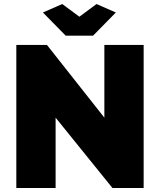

<svg xmlns="http://www.w3.org/2000/svg" viewBox="-20 -933 794 953"><path d="M538 0 256 -349V0H61V-710H213L498 -349V-710H693V0ZM193 -871 289 -913 374 -850 459 -913 555 -871 442 -756H306Z"/></svg>

Font: Raleway
Style: Heavy
Weight: 900
Designer: Matt McInerney, Pablo Impallari, Rodrigo Fuenzalida
Foundry: Matt McInerney, Pablo Impallari, Rodrigo Fuenzalida
Version: Version 2.001